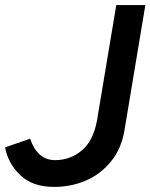

<svg xmlns="http://www.w3.org/2000/svg" viewBox="-32 -720 590 753"><path d="M-12 -142 86 -176Q115 -92 184 -92Q244 -92 289.5 -130.5Q335 -169 349 -251L424 -700H538L456 -208Q444 -137 403.5 -87Q363 -37 305 -12Q247 13 180 13Q95 13 47 -33.5Q-1 -80 -12 -142Z"/></svg>

Font: Oak Sans Semibold
Style: Italic
Weight: 600
Italic angle: -9.49998°
Foundry: Erik Kennedy, Walven
Version: Version 1.000